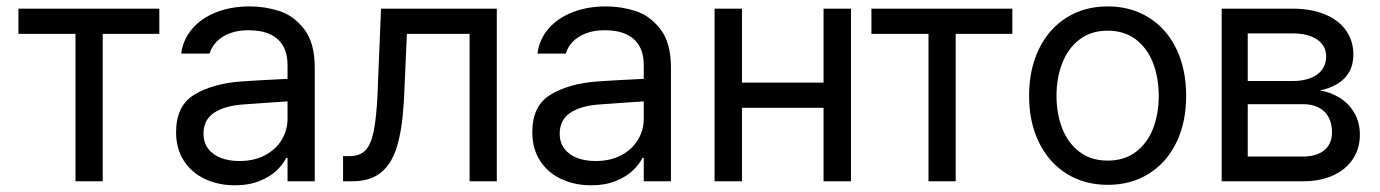

<svg xmlns="http://www.w3.org/2000/svg" viewBox="-20 -557 4241 590"><path d="M36.6 -530.4H469.6V-453H295.6V0H212V-453H36.6Z M730.3 -236.2Q670.6 -232.4 637.9 -210.5Q605.3 -188.5 605.3 -146.4Q605.3 -119.1 619.5 -100.3Q633.6 -81.5 658.5 -71.8Q683.4 -62.2 715.8 -62.2Q761.7 -62.2 795.4 -80.5Q829.1 -98.8 846.3 -128.5Q863.6 -158.1 863.6 -192V-357.7Q863.6 -391.6 850.1 -415.4Q836.7 -439.2 809.9 -451.7Q783.1 -464.1 743.4 -464.1Q711 -464.1 686.5 -454.8Q661.9 -445.4 646.1 -429.4Q630.2 -413.3 624 -392.3H536.9Q542.1 -434.7 569.9 -467.7Q597.7 -500.7 643.6 -519Q689.6 -537.3 747.6 -537.3Q793.2 -537.3 837.4 -523.5Q881.6 -509.7 914.4 -467.9Q947.2 -426.1 947.2 -349.4V0H863.6V-71.8H859.5Q849.4 -51.5 829.6 -32.6Q809.7 -13.8 777.3 -0.7Q744.8 12.4 702 12.4Q651.2 12.4 610 -6.9Q568.7 -26.2 544.9 -63.2Q521.1 -100.1 521.1 -150.6Q521.1 -232.4 577.3 -266.2Q633.6 -300.1 720 -306.6Q745.2 -308.4 777.8 -310.3Q810.4 -312.2 840.1 -313.5Q860.8 -314.9 869.1 -314.9L870.5 -245.9Q850.5 -244.8 807.1 -241.7Q763.8 -238.6 730.3 -236.2Z M1034.2 -77.3H1053.5Q1084.6 -77.3 1101.9 -93.9Q1119.1 -110.5 1127.9 -151.8Q1136.7 -193 1140.5 -272.8Q1140.5 -279.7 1141.2 -295.6L1150.9 -530.4H1506.6V0H1423V-453H1230.3L1222 -264.5L1220.6 -239.6Q1215.5 -157.1 1199.4 -105.1Q1183.4 -53.2 1150.4 -26.6Q1117.4 0 1062.5 0H1034.2Z M1824.9 -236.2Q1765.2 -232.4 1732.6 -210.5Q1699.9 -188.5 1699.9 -146.4Q1699.9 -119.1 1714.1 -100.3Q1728.2 -81.5 1753.1 -71.8Q1778 -62.2 1810.4 -62.2Q1856.4 -62.2 1890 -80.5Q1923.7 -98.8 1941 -128.5Q1958.2 -158.1 1958.2 -192V-357.7Q1958.2 -391.6 1944.8 -415.4Q1931.3 -439.2 1904.5 -451.7Q1877.8 -464.1 1838.1 -464.1Q1805.6 -464.1 1781.1 -454.8Q1756.6 -445.4 1740.7 -429.4Q1724.8 -413.3 1718.6 -392.3H1631.6Q1636.7 -434.7 1664.5 -467.7Q1692.3 -500.7 1738.3 -519Q1784.2 -537.3 1842.2 -537.3Q1887.8 -537.3 1932 -523.5Q1976.2 -509.7 2009 -467.9Q2041.8 -426.1 2041.8 -349.4V0H1958.2V-71.8H1954.1Q1944.1 -51.5 1924.2 -32.6Q1904.4 -13.8 1871.9 -0.7Q1839.4 12.4 1796.6 12.4Q1745.9 12.4 1704.6 -6.9Q1663.3 -26.2 1639.5 -63.2Q1615.7 -100.1 1615.7 -150.6Q1615.7 -232.4 1672 -266.2Q1728.2 -300.1 1814.6 -306.6Q1839.8 -308.4 1872.4 -310.3Q1905 -312.2 1934.7 -313.5Q1955.5 -314.9 1963.7 -314.9L1965.1 -245.9Q1945.1 -244.8 1901.8 -241.7Q1858.4 -238.6 1824.9 -236.2Z M2531.4 -225.8H2239.3V-303.2H2531.4ZM2260 0H2175.8V-530.4H2260ZM2595 0H2510.7V-530.4H2595Z M2657.8 -530.4H3090.8V-453H2916.8V0H2833.2V-453H2657.8Z M3142.3 -262.4Q3142.3 -344.3 3172.7 -406.6Q3203 -468.9 3257.8 -503.1Q3312.5 -537.3 3384 -537.3Q3455.5 -537.3 3510.2 -503.1Q3564.9 -468.9 3595 -406.6Q3625 -344.3 3625 -262.4Q3625 -181.3 3595 -119.3Q3564.9 -57.3 3510.2 -23.1Q3455.5 11 3384 11Q3312.5 11 3257.8 -23.1Q3203 -57.3 3172.7 -119.3Q3142.3 -181.3 3142.3 -262.4ZM3540.7 -262.4Q3540.7 -317.3 3523.5 -362.7Q3506.2 -408.1 3470.8 -435.4Q3435.4 -462.7 3384 -462.7Q3332.2 -462.7 3297 -435.4Q3261.7 -408.1 3244.1 -362.7Q3226.5 -317.3 3226.5 -262.4Q3226.5 -207.9 3244.1 -162.6Q3261.7 -117.4 3297 -90.5Q3332.2 -63.5 3384 -63.5Q3435.4 -63.5 3470.8 -90.5Q3506.2 -117.4 3523.5 -162.6Q3540.7 -207.9 3540.7 -262.4Z M3734.1 -530.4H3951.7Q4008.3 -530.4 4050.8 -513.1Q4093.2 -495.9 4116 -463.7Q4138.8 -431.6 4138.8 -389.5Q4138.8 -358.4 4126 -336Q4113.3 -313.5 4090.3 -299.6Q4067.3 -285.6 4035.9 -279Q4067.7 -274.2 4095.6 -257.3Q4123.6 -240.3 4141.2 -211Q4158.8 -181.6 4158.8 -142.3Q4158.8 -101.5 4137.8 -69.1Q4116.7 -36.6 4077.3 -18.3Q4038 0 3984.8 0H3734.1ZM4073.2 -149.9Q4073.2 -176.8 4062.8 -196.5Q4052.5 -216.2 4032.3 -226.5Q4012.1 -236.9 3984.8 -236.9H3814.2V-76H3984.8Q4012.1 -76 4032.3 -84.9Q4052.5 -93.9 4062.8 -110.5Q4073.2 -127.1 4073.2 -149.9ZM4055.2 -383.3Q4055.2 -416.4 4027.6 -435.4Q4000 -454.4 3951.7 -454.4H3814.2V-308H3951.7Q3983.4 -308 4006.9 -317Q4030.4 -326 4042.8 -343.1Q4055.2 -360.2 4055.2 -383.3Z"/></svg>

Font: Pretendard Variable
Style: Regular
Weight: 400
Designer: Base glyphs from Inter by Rasmus Andersson; Hangul glyphs from Noto Sans CJK(Source Han Sans) by Jang Soo-young and Kang
Foundry: Kil Hyung-jin
Version: Version 1.100;FEAKit 1.0